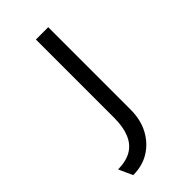

<svg xmlns="http://www.w3.org/2000/svg" viewBox="-226 -581 837 837"><g transform="rotate(-45 192.5 -163.0)"><path d="M63 196 34 132Q86 131 118 111.5Q150 92 165.5 54Q181 16 181 -38V-522H257V-16Q257 49 231.5 96Q206 143 163 169.5Q120 196 63 196Z"/></g></svg>

Font: Lexend Exa Light
Style: Regular
Weight: 300
Designer: Bonnie Shaver-Troup, Thomas Jockin
Foundry: Lexend
Version: Version 1.007